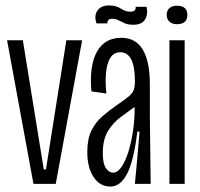

<svg xmlns="http://www.w3.org/2000/svg" viewBox="-20 -676 736 706"><path d="M103 0 6 -528H64L141 -53H149L224 -528H282L185 0Z M386 10Q348 10 324.5 -24.5Q301 -59 301 -117Q301 -165 316 -195.5Q331 -226 355.5 -247.5Q380 -269 409 -289Q440 -310 454 -322Q468 -334 472 -346Q476 -358 476 -378Q476 -484 422 -484Q390 -484 377 -444.5Q364 -405 371 -332L316 -340Q308 -435 336.5 -486Q365 -537 426 -537Q479 -537 505 -493.5Q531 -450 531 -367V-251Q532 -189 532.5 -125.5Q533 -62 534 0H476Q481 -48 485 -96Q489 -144 493 -192H485Q472 -85 447.5 -37.5Q423 10 386 10ZM395 -41Q413 -41 428 -64Q443 -87 453.5 -122.5Q464 -158 469.5 -197.5Q475 -237 475 -271V-283Q452 -266 424.5 -246Q397 -226 377.5 -195Q358 -164 358 -113Q358 -73 370 -57Q382 -41 395 -41ZM470 -585Q451 -585 438.5 -590.5Q426 -596 415.5 -601.5Q405 -607 393 -607Q374 -607 375 -590H335Q325 -617 338 -636.5Q351 -656 381 -656Q407 -656 424 -644.5Q441 -633 460 -633Q480 -633 479 -651H519Q525 -624 513.5 -604.5Q502 -585 470 -585Z M603 0V-528H659V0ZM630 -587Q614 -587 603.5 -596Q593 -605 593 -621Q593 -638 603.5 -646.5Q614 -655 630 -655Q669 -655 669 -621Q669 -587 630 -587Z"/></svg>

Font: Bricolage Grotesque 96pt Condensed ExtraLight
Style: Regular
Weight: 200
Width: 3
Designer: Mathieu Triay
Foundry: Atelier Triay
Version: Version 1.001; ttfautohint (v1.8.4.7-5d5b);gftools[0.9.33.de